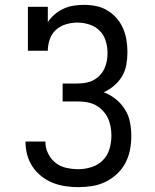

<svg xmlns="http://www.w3.org/2000/svg" viewBox="-20 -763 640 791"><path d="M303 8Q276 8 249 4Q222 0 197 -10Q172 -20 150.5 -37Q129 -54 114 -76.5Q99 -99 92 -125.5Q85 -152 85 -179Q85 -179 85 -179.5Q85 -180 85 -180H167Q167 -180 167 -179.5Q167 -179 167 -179Q167 -154 178 -131Q189 -108 208.5 -92.5Q228 -77 253 -71.5Q278 -66 303 -66Q330 -66 357 -74.5Q384 -83 403.5 -102.5Q423 -122 431 -149.5Q439 -177 439 -204Q439 -223 435.5 -242Q432 -261 424 -277.5Q416 -294 402.5 -308Q389 -322 372.5 -330.5Q356 -339 337.5 -342Q319 -345 300 -345H238V-419H300Q317 -419 333.5 -422Q350 -425 364.5 -432.5Q379 -440 391 -452.5Q403 -465 410 -480Q417 -495 420 -511.5Q423 -528 423 -545Q423 -545 423 -545Q423 -545 423 -545Q423 -570 415.5 -594.5Q408 -619 390.5 -636.5Q373 -654 348.5 -662Q324 -670 299 -670Q276 -670 252 -663Q228 -656 210.5 -640Q193 -624 185 -601Q177 -578 177 -554H95V-735H177V-672Q189 -690 205.5 -704Q222 -718 241.5 -727Q261 -736 282.5 -739.5Q304 -743 326 -743Q351 -743 376 -738Q401 -733 422.5 -720Q444 -707 460.5 -688Q477 -669 487 -646Q497 -623 501 -598Q505 -573 505 -548Q505 -522 500.5 -496.5Q496 -471 483 -449Q470 -427 450 -410Q430 -393 407 -383Q434 -373 456.5 -355Q479 -337 494.5 -312.5Q510 -288 515.5 -259.5Q521 -231 521 -203Q521 -174 515.5 -145.5Q510 -117 496.5 -91.5Q483 -66 461.5 -46Q440 -26 414 -13.5Q388 -1 359.5 3.5Q331 8 303 8Z"/></svg>

Font: Iosevka Slab Extended
Style: Regular
Weight: 400
Width: 7
Monospace: yes
Designer: Belleve Invis
Foundry: Belleve Invis
Version: Version 11.1.1; ttfautohint (v1.8.3)